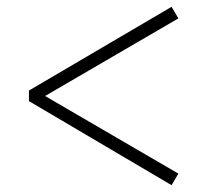

<svg xmlns="http://www.w3.org/2000/svg" viewBox="-20 -640 611 564"><path d="M65 -343 484 -96 504 -130 97 -367V-349L504 -586L484 -620L65 -374Z"/></svg>

Font: Source Han Serif TW VF
Style: Regular
Weight: 250
Designer: Ryoko NISHIZUKA 西塚涼子 (kana & ideographs); Frank Grießhammer (Latin, Greek & Cyrillic); Wenlong ZHANG 张文龙 (bopomofo); San
Foundry: Adobe
Version: Version 2.002;hotconv 1.1.0;makeotfexe 2.6.0